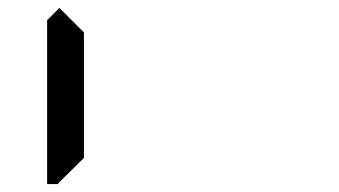

<svg xmlns="http://www.w3.org/2000/svg" viewBox="-20 -975 856 485"><path d="M130 -515 126 -510H99V-924L130 -955L192 -893V-576Z"/></svg>

Font: seg115
Style: Regular
Weight: 400
Designer: Keshikan(Twitter:@keshinomi_88pro)
Version: seg115 Version 0.46